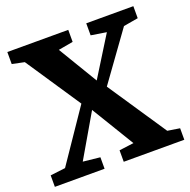

<svg xmlns="http://www.w3.org/2000/svg" viewBox="-131 -871 989 998"><g transform="rotate(-20 364.0 -371.5)"><path d="M88.5 -73.5 283 -359.5 80.5 -662.5 13 -676.5V-743H350V-676.5L268.5 -662L399 -445L534.5 -663L449.5 -676.5V-743H710V-676.5L629 -662.5L437.5 -397L654 -74L721.5 -63.5V0H386.5V-63.5L467 -74L324 -309.5L186.5 -73.5L280.5 -63.5V0H5.5V-63.5Z"/></g></svg>

Font: Merriweather ExtraBold
Style: Regular
Weight: 800
Version: Version 2.100